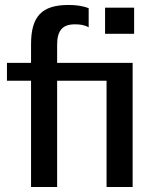

<svg xmlns="http://www.w3.org/2000/svg" viewBox="-20 -753 606 773"><path d="M105 0H210V-428H409V0H514V-500H210V-573C210 -629 231 -655 281 -655C302 -655 319 -653 337 -643V-720C311 -730 284 -733 256 -733C149 -733 105 -688 105 -575V-500H8V-428H105ZM403 -617H520V-722H403Z"/></svg>

Font: Perun Medium
Style: Regular
Weight: 500
Foundry: Copyright (c) Stefan Peev, Context Ltd, 2016
Version: Version 1.089